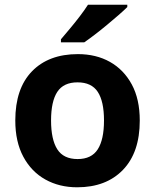

<svg xmlns="http://www.w3.org/2000/svg" viewBox="-20 -786 659 816"><path d="M574 -273.7Q574 -138 502.5 -64Q431 10 308 10Q232.1 10 172.8 -23.1Q113.4 -56.2 79.2 -119.8Q45 -183.4 45 -274Q45 -410 116 -483Q187 -556 311 -556Q388.4 -556 447.2 -523Q506 -490 540 -427.3Q574 -364.5 574 -273.7ZM197 -274Q197 -193 223.5 -151.5Q250 -110 309.9 -110Q369 -110 395.5 -151.5Q422 -193 422 -274Q422 -355 395.5 -395.5Q369 -436 309.5 -436Q250 -436 223.5 -395.5Q197 -355 197 -274ZM521 -756Q507 -742 484 -722Q461 -702 434.5 -680Q408 -658 382.5 -638.5Q357 -619 338 -606H239V-619Q255 -638 276.5 -663.5Q298 -689 319 -716.5Q340 -744 354 -766H521Z"/></svg>

Font: Noto Sans Ol Chiki
Style: Regular
Weight: 400
Designer: Monotype Design Team, Lewis McGuffie
Foundry: Monotype Imaging Inc.
Version: Version 2.003